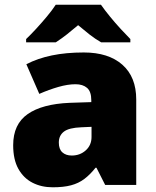

<svg xmlns="http://www.w3.org/2000/svg" viewBox="-20 -786 663 816"><path d="M336 -563Q441 -563 500 -511Q559 -459 559 -363V0H427L390 -73H386Q363 -44 338.5 -25.5Q314 -7 282 1.5Q250 10 204 10Q156 10 118 -9.5Q80 -29 58 -68.5Q36 -108 36 -169Q36 -258 97.5 -301Q159 -344 276 -349L368 -352V-360Q368 -397 350 -412.5Q332 -428 301 -428Q268 -428 228 -416.5Q188 -405 147 -387L92 -513Q140 -538 200.5 -550.5Q261 -563 336 -563ZM325 -245Q273 -243 251.5 -226.5Q230 -210 230 -180Q230 -152 245 -138.5Q260 -125 285 -125Q320 -125 344.5 -147Q369 -169 369 -204V-247ZM409 -766Q425 -743 447.5 -715.5Q470 -688 493.5 -662.5Q517 -637 534 -620V-606H410Q384 -621 361 -639Q338 -657 312 -679Q286 -657 264.5 -640Q243 -623 217 -606H91V-620Q110 -638 133.5 -663.5Q157 -689 179.5 -716Q202 -743 217 -766Z"/></svg>

Font: Noto Sans Hebrew Thin Black
Style: Regular
Weight: 900
Version: Version 3.001